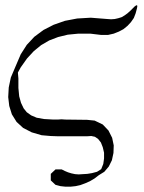

<svg xmlns="http://www.w3.org/2000/svg" viewBox="-20 -534 540 718"><path d="M317.4 -408.2H273.4L233.4 -404.3L197.3 -395.5L164.1 -382.8L133.8 -365.2L106.4 -342.8L81.1 -315.4L57.6 -282.2L46.9 -262.7L48.8 -240.2V-205.1L51.8 -173.8L58.6 -149.4L68.4 -128.9L80.1 -114.3L96.7 -102.5L117.2 -93.8L144.5 -88.9L179.7 -86.9H196.3L210 -87.9L223.6 -86.9L305.7 -85.9L334 -83L364.3 -68.4L385.7 -45.9L399.4 -18.6L405.3 9.8L404.3 38.1L398.4 65.4L386.7 88.9L370.1 108.4L349.6 121.1L333 133.8L316.4 143.6L298.8 151.4L280.3 158.2L262.7 162.1L244.1 164.1H224.6L206.1 162.1L187.5 157.2L169.9 140.6V116.2L187.5 99.6H210.9L222.7 105.5L234.4 110.4L247.1 114.3L260.7 117.2L274.4 118.2L290 117.2L306.6 116.2L324.2 113.3L342.8 108.4L358.4 98.6L366.2 79.1L369.1 58.6V37.1L364.3 16.6L357.4 -1L346.7 -14.6L335 -22.5L321.3 -25.4L305.7 -24.4H223.6H210H196.3L168.9 -25.4L135.7 -28.3L98.6 -39.1L66.4 -55.7L42 -78.1L24.4 -106.4L14.6 -137.7L10.7 -170.9L12.7 -207L20.5 -244.1L37.1 -283.2L57.6 -331.1L80.1 -366.2L108.4 -396.5L142.6 -421.9L180.7 -441.4L222.7 -456.1L268.6 -464.8L319.3 -467.8L380.9 -462.9L395.5 -461.9L409.2 -462.9L421.9 -465.8L434.6 -469.7L446.3 -476.6L457 -484.4L468.8 -495.1L483.4 -509.8Q497.1 -521.5 492.2 -502.9L487.3 -484.4L480.5 -466.8L469.7 -451.2L457 -437.5L441.4 -424.8L424.8 -416L405.3 -408.2L383.8 -403.3H358.4Z"/></svg>

Font: B2 Hana
Style: Regular
Weight: 500
Version: 2020-08-05; (max)